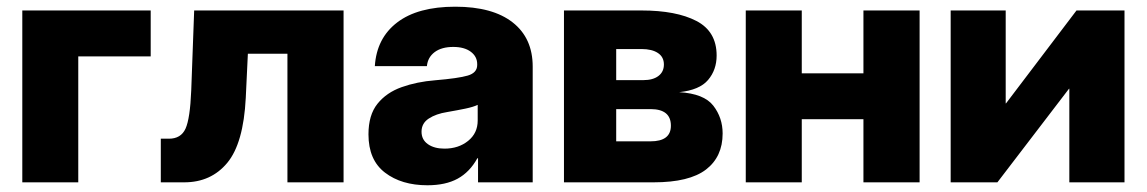

<svg xmlns="http://www.w3.org/2000/svg" viewBox="-20 -547 3440 576"><path d="M432.1 -515.6V-377.9H214.8V0H46.9V-515.6Z M462.4 0V-130.9H486.8Q522.9 -130.9 536.6 -161.1Q550.3 -191.4 553.7 -275.9L562.5 -515.6H1010.7V0H842.3V-385.7H723.6L717.3 -253.4Q710.4 -117.2 661.9 -58.6Q613.3 0 532.7 0Z M1262.2 8.8Q1184.6 8.8 1135 -29.1Q1085.4 -66.9 1085.4 -144Q1085.4 -202.1 1112.5 -235.8Q1139.6 -269.5 1185.1 -285.6Q1230.5 -301.8 1285.6 -306.2Q1355 -312 1383.3 -320.3Q1411.6 -328.6 1411.6 -352.1V-354.5Q1411.6 -377.4 1392.3 -391.8Q1373 -406.2 1339.8 -406.2Q1304.7 -406.2 1283.9 -390.6Q1263.2 -375 1260.7 -348.6H1104.5Q1109.9 -432.6 1171.6 -479.7Q1233.4 -526.9 1345.7 -526.9Q1458 -526.9 1518.1 -479.7Q1578.1 -432.6 1578.1 -347.2V0H1414.1V-72.3H1412.1Q1389.2 -30.8 1353 -11Q1316.9 8.8 1262.2 8.8ZM1313.5 -101.1Q1355.5 -101.1 1384.3 -124.3Q1413.1 -147.5 1413.1 -185.5V-232.4Q1399.9 -226.1 1376.5 -221.2Q1353 -216.3 1321.8 -210.9Q1288.1 -205.6 1266.4 -191.4Q1244.6 -177.2 1244.6 -151.9Q1244.6 -127.9 1263.7 -114.5Q1282.7 -101.1 1313.5 -101.1Z M1671.9 0V-515.6H1904.3Q2008.8 -515.6 2069.3 -484.1Q2129.9 -452.6 2129.9 -380.4Q2129.9 -337.4 2104.2 -307.1Q2078.6 -276.9 2017.6 -270.5Q2091.8 -266.1 2119.9 -230Q2147.9 -193.8 2147.9 -146.5Q2147.9 -76.7 2097.9 -38.3Q2047.9 0 1940.9 0ZM1828.6 -123H1931.6Q1992.7 -123 1992.7 -169.9Q1992.7 -219.7 1931.6 -219.7H1828.6ZM1828.6 -306.6H1909.7Q1939 -306.6 1955.3 -319.1Q1971.7 -331.5 1971.7 -353.5Q1971.7 -376 1953.9 -387.9Q1936 -399.9 1904.3 -399.9H1828.6Z M2385.3 -515.6V-327.1H2570.3V-515.6H2738.8V0H2570.3V-189.5H2385.3V0H2217.3V-515.6Z M3353.5 0H3188V-280.8H3187L2972.2 0H2832V-515.6H2997.1V-236.8H2998L3209.5 -515.6H3353.5Z"/></svg>

Font: Inter Display ExtraBold
Style: Regular
Weight: 800
Designer: Rasmus Andersson
Foundry: rsms
Version: Version 4.000;git-a52131595